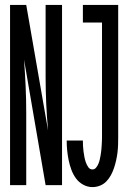

<svg xmlns="http://www.w3.org/2000/svg" viewBox="-20 -755 540 783"><path d="M357 8Q373 8 388 2Q403 -4 414 -15.5Q425 -27 432.5 -41Q440 -55 445 -70Q450 -85 453.5 -100.5Q457 -116 459 -132Q461 -148 461.5 -163.5Q462 -179 462 -195V-735H318V-663H396V-195Q396 -186 395.5 -177Q395 -168 394.5 -159Q394 -150 393 -141Q392 -132 390.5 -123Q389 -114 387 -105Q385 -96 381.5 -87.5Q378 -79 372 -71.5Q366 -64 357 -64Q346 -64 339.5 -74Q333 -84 329.5 -94.5Q326 -105 324 -116Q322 -127 320.5 -138Q319 -149 318.5 -160Q318 -171 318 -182Q318 -182 318 -182Q318 -182 318 -182H252Q252 -182 252 -181.5Q252 -181 252 -181Q252 -161 254 -141Q256 -121 260 -101.5Q264 -82 271 -63Q278 -44 289.5 -28Q301 -12 319 -2Q337 8 357 8ZM21 0H87V-294Q87 -349 84.5 -403.5Q82 -458 78 -512L166 0H233V-735H166V-441Q166 -387 168.5 -332.5Q171 -278 176 -223L87 -735H21Z"/></svg>

Font: Iosevka SS09
Style: Regular
Weight: 400
Monospace: yes
Designer: Belleve Invis
Foundry: Belleve Invis
Version: Version 5.2.1; ttfautohint (v1.8.3)